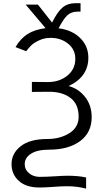

<svg xmlns="http://www.w3.org/2000/svg" viewBox="-20 -918 635 1179"><path d="M50.8 89.8Q50.8 24.4 106.9 -20Q163.1 -64.5 271.5 -64.5Q348.6 -64.5 405.8 -100.1Q462.9 -135.7 462.9 -201.2Q462.9 -278.3 413.1 -316.4Q363.3 -354.5 282.2 -354.5Q263.7 -354.5 227.5 -354Q191.4 -353.5 175.8 -353.5V-415Q209 -414.1 274.4 -414.1Q344.7 -414.1 393.6 -453.6Q442.4 -493.2 442.4 -556.6Q442.4 -614.3 397.9 -649.9Q353.5 -685.5 291 -685.5Q252.9 -685.5 220.7 -670.4Q188.5 -655.3 173.3 -640.6Q158.2 -626 140.6 -603.5L75.2 -628.9Q106.4 -681.6 149.4 -709Q192.4 -736.3 259.8 -745.1L137.7 -889.6H212.9L299.8 -779.3Q332 -844.7 363.8 -871.6Q395.5 -898.4 442.4 -898.4H474.6V-846.7H458Q417 -846.7 392.6 -823.2Q368.2 -799.8 339.8 -744.1Q420.9 -734.4 471.7 -685.1Q522.5 -635.7 522.5 -563.5Q522.5 -446.3 401.4 -389.6Q461.9 -374 502.4 -322.8Q543 -271.5 543 -198.2Q543 -104.5 472.2 -51.8Q401.4 1 282.2 1Q209 1 170.4 25.9Q131.8 50.8 131.8 89.8Q131.8 124 158.7 146Q185.5 168 223.6 168Q261.7 168 315.9 164.6Q370.1 161.1 392.6 161.1Q462.9 161.1 508.8 171.9V240.2Q452.1 225.6 392.6 225.6Q358.4 225.6 307.1 229.5Q255.9 233.4 222.7 233.4Q139.6 233.4 95.2 192.4Q50.8 151.4 50.8 89.8Z"/></svg>

Font: Gothic A1
Style: Regular
Weight: 400
Designer: HanYang I&C Co.,Ltd.
Foundry: HanYang I&C Co.,Ltd.
Version: Version 2.50